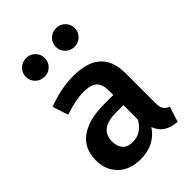

<svg xmlns="http://www.w3.org/2000/svg" viewBox="-232 -888 1006 1006"><g transform="rotate(-45 271.5 -385.0)"><path d="M505 -72 478 13Q432 9 404 -9Q376 -27 361 -65Q308 15 202 15Q124 15 78 -30Q32 -75 32 -148Q32 -234 94 -279.5Q156 -325 272 -325H339V-355Q339 -406 315.5 -426.5Q292 -447 240 -447Q183 -447 99 -419L70 -506Q169 -544 261 -544Q465 -544 465 -362V-140Q465 -109 474.5 -94.5Q484 -80 505 -72ZM339 -143V-250H286Q162 -250 162 -158Q162 -120 181 -99Q200 -78 237 -78Q302 -78 339 -143ZM222 -716Q222 -687 202 -667Q182 -647 153 -647Q123 -647 102.5 -667Q82 -687 82 -716Q82 -745 102.5 -765Q123 -785 153 -785Q182 -785 202 -765Q222 -745 222 -716ZM444 -716Q444 -687 424 -667Q404 -647 374 -647Q345 -647 324.5 -667Q304 -687 304 -716Q304 -745 324.5 -765Q345 -785 374 -785Q404 -785 424 -765Q444 -745 444 -716Z"/></g></svg>

Font: Fira Sans Medium
Style: Regular
Weight: 500
Designer: bBox Type GmbH & Carrois Corporate GbR & Edenspiekermann AG
Foundry: bBox Type GmbH & Carrois Corporate GbR & Edenspiekermann AG
Version: Version 4.301